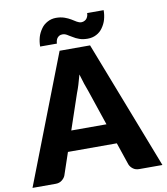

<svg xmlns="http://www.w3.org/2000/svg" viewBox="-110 -993 931 1073"><g transform="rotate(-10 355.5 -456.5)"><path d="M255.9 -278.3H455.6L388.2 -478Q376.5 -508.3 372.1 -522.9Q357.4 -569.8 355 -578.6Q350.6 -561 338.9 -522Q332.5 -501 323.2 -477.1ZM441.9 -728.5 724.1 0H592.8Q571.3 0 557.6 -10.7Q543.5 -21 537.1 -36.6L494.1 -163.6H216.8L173.8 -36.6Q168.9 -23.4 154.3 -11.7Q139.6 0 119.1 0H-13.2L269 -728.5ZM417 -864.3Q427.2 -864.3 435.5 -869.1Q442.9 -872.6 448.2 -879.9Q453.1 -887.2 455.1 -894.5Q457 -900.9 457 -909.2H550.8Q550.8 -881.8 543.5 -856Q537.1 -833 521.5 -811Q507.3 -790.5 485.4 -779.3Q463.4 -767.6 436 -767.6Q408.2 -767.6 388.7 -774.9Q369.1 -781.7 353.5 -792Q347.2 -795.4 337.2 -801.5Q327.1 -807.6 325.7 -808.6Q313.5 -815.9 299.8 -815.9Q289.1 -815.9 281.7 -811.5Q273.9 -806.6 269.5 -800.3Q265.6 -794.4 263.2 -785.6Q261.2 -778.3 261.2 -770.5H166Q166 -797.9 173.3 -823.7Q180.2 -847.2 195.8 -869.1Q209 -888.7 231.9 -900.9Q253.9 -913.1 280.8 -913.1Q307.1 -913.1 329.1 -905.3Q348.6 -898.4 363.8 -889.2Q375.5 -881.8 391.6 -872.1Q404.8 -864.3 417 -864.3Z"/></g></svg>

Font: Lato-ExtraBold
Style: Regular
Weight: 500
Designer: Lukasz Dziedzic with Adam Twardoch and Botio Nikoltchev
Foundry: tyPoland Lukasz Dziedzic
Version: ""